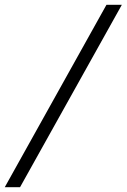

<svg xmlns="http://www.w3.org/2000/svg" viewBox="-20 -691 530 804"><path d="M490.2 -670.9 64 92.8H0L425.8 -670.9Z"/></svg>

Font: Charis
Style: Italic
Weight: 400
Italic angle: -11°
Designer: Walt Agee, Miriam Martin, Annie Olsen, Victor Gaultney, Lorna Priest, Alan Ward, Bob Hallissy, Martin Hosken, Sharon Cor
Foundry: SIL Global
Version: Version 7.000